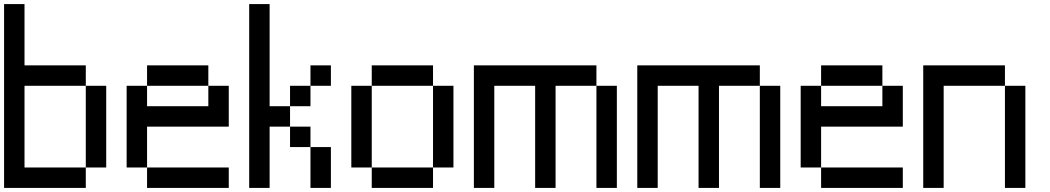

<svg xmlns="http://www.w3.org/2000/svg" viewBox="-20 -920 5140 940"><path d="M0 0V-900H100V-600H400V-500H100V-100H400V0ZM400 -100V-500H500V-100Z M600 -100V-500H700V-400H1000V-500H1100V-300H700V-100ZM700 -100H1100V0H700ZM700 -500V-600H1000V-500Z M1200 0V-900H1300V-400H1400V-300H1300V0ZM1400 -200V-300H1500V-200ZM1400 -400V-500H1500V-400ZM1500 -200H1600V0H1500ZM1500 -500V-600H1600V-500Z M1700 -100V-500H1800V-100ZM2100 -100V0H1800V-100ZM2100 -500H2200V-100H2100ZM2100 -600V-500H1800V-600Z M2300 0V-600H2900V-500H2700V0H2600V-500H2400V0ZM2900 0V-500H3000V0Z M3100 0V-600H3700V-500H3500V0H3400V-500H3200V0ZM3700 0V-500H3800V0Z M3900 -100V-500H4000V-400H4300V-500H4400V-300H4000V-100ZM4000 -100H4400V0H4000ZM4000 -500V-600H4300V-500Z M4500 0V-600H4900V-500H4600V0ZM4900 0V-500H5000V0Z"/></svg>

Font: Galmuri9 Regular
Style: Regular
Weight: 400
Designer: Lee Minseo (quiple)
Version: Version 2.399;hotconv 1.1.1;makeotfexe 2.6.0 DEVELOPMENT